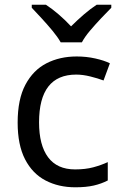

<svg xmlns="http://www.w3.org/2000/svg" viewBox="-20 -786 520 816"><path d="M300 10Q229 10 173.5 -19Q118 -48 86.5 -109Q55 -170 55 -265Q55 -364 88 -426Q121 -488 177.5 -517Q234 -546 306 -546Q347 -546 385 -537.5Q423 -529 447 -517L420 -444Q396 -453 364 -461Q332 -469 304 -469Q146 -469 146 -266Q146 -169 184.5 -117.5Q223 -66 299 -66Q343 -66 376.5 -75Q410 -84 438 -97V-19Q411 -5 378.5 2.5Q346 10 300 10ZM238 -606Q225 -629 203 -655.5Q181 -682 157 -708Q133 -734 115 -753V-766H175Q201 -749 229 -725Q257 -701 282 -674Q309 -701 337 -725Q365 -749 391 -766H453V-753Q434 -734 409.5 -708Q385 -682 362.5 -655.5Q340 -629 328 -606Z"/></svg>

Font: Noto Sans Tamil Supplement
Style: Regular
Weight: 400
Designer: Ek Type
Foundry: Ek Type
Version: Version 2.001; ttfautohint (v1.8.4.7-5d5b)